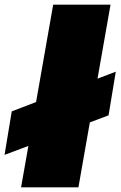

<svg xmlns="http://www.w3.org/2000/svg" viewBox="-58 -805 518 825"><path d="M-38.5 -139.5 -7.5 -326.5 97 -366.5 170.5 -785H417L361 -467L439.5 -497L408.5 -309.5L328 -279L279 0H32.5L64 -178Z"/></svg>

Font: Anybody UltraExpanded ExtraBold
Style: Italic
Weight: 800
Width: 9
Italic angle: -10°
Designer: Tyler Finck
Foundry: Etcetera Type Company
Version: Version 1.010; ttfautohint (v1.8.3) -l 8 -r 50 -G 200 -x 14 